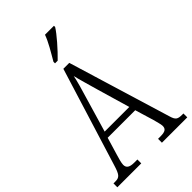

<svg xmlns="http://www.w3.org/2000/svg" viewBox="-273 -1028 1124 1124"><g transform="rotate(-45 289.5 -465.5)"><path d="M255 -784V-771H277C321 -813 385 -886 406 -921V-931H332C316 -886 284 -834 255 -784ZM0 0H198V-32H172C131 -32 117 -45 117 -69C117 -85 127 -118 133 -138L165 -245H393L428 -129C433 -108 442 -80 442 -67C442 -43 430 -32 390 -32H369V0H579V-32H569C532 -32 521 -39 510 -76L316 -714H267L79 -107C60 -44 50 -32 15 -32H0ZM178 -283 241 -497C257 -550 273 -604 280 -641C289 -602 305 -549 323 -485L382 -283Z"/></g></svg>

Font: Noto Serif Devanagari Condensed Light
Style: Regular
Weight: 300
Width: 3
Designer: Universal Thirst, Indian Type Foundry and the Monotype Design Team
Foundry: Monotype Imaging Inc.
Version: Version 2.004